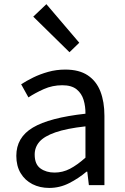

<svg xmlns="http://www.w3.org/2000/svg" viewBox="-20 -892 603 925"><path d="M217.2 13.4Q171.9 13.4 136.1 -4.9Q100.2 -23.2 79.4 -57.9Q58.6 -92.5 58.6 -141.3Q58.6 -230.1 138.5 -277.5Q218.3 -325 391.7 -344.2Q392.1 -379.4 382.8 -410.5Q373.5 -441.7 349.2 -461.5Q324.9 -481.3 280 -481.3Q232.6 -481.3 191.1 -462.8Q149.7 -444.3 117 -422.7L81.9 -486Q107 -502.3 139.8 -518.5Q172.6 -534.7 211.9 -545.7Q251.1 -556.8 294.5 -556.8Q361.2 -556.8 402.8 -529.1Q444.3 -501.4 463.7 -451.5Q483.1 -401.6 483.1 -334V0H408.2L400.5 -64.9H396.7Q358.6 -32.7 313.3 -9.7Q267.9 13.4 217.2 13.4ZM242.8 -60.6Q282 -60.6 317.3 -79Q352.5 -97.4 391.7 -132.4V-283.2Q300.7 -273.1 246.8 -254.3Q193 -235.5 170 -209.1Q147.1 -182.6 147.1 -147.4Q147.1 -100.4 174.9 -80.5Q202.6 -60.6 242.8 -60.6ZM314.8 -640.4 140.2 -811.8 203.5 -871.9 361.9 -686.1Z"/></svg>

Font: Noto Sans TC Thin
Style: Regular
Weight: 100
Designer: Ryoko NISHIZUKA 西塚涼子 (kana, bopomofo & ideographs); Paul D. Hunt (Latin, Greek & Cyrillic); Sandoll Communications 산돌커뮤니
Foundry: Adobe
Version: Version 2.004-H2;hotconv 1.0.118;makeotfexe 2.5.65603